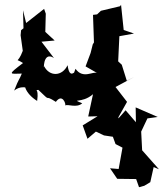

<svg xmlns="http://www.w3.org/2000/svg" viewBox="-20 -586 683 801"><path d="M285 -272C300 -305 271 -245 262 -314C239 -266 186 -266 164 -310C163 -282 156 -376 205 -344L153 -412L208 -417L169 -453L171 -529L164 -549L89 -490L76 -543L78 -468L68 -460L66 -439L75 -374C54 -316 40 -347 76 -323C9 -272 20 -278 71 -279C59 -249 61 -264 39 -208C85 -245 125 -190 96 -244C71 -244 84 -196 135 -165C144 -228 118 -206 140 -211C202 -151 156 -198 213 -161C240 -198 256 -152 252 -146C263 -153 299 -134 323 -155C272 -177 321 -152 368 -193L348 -100L387 -101L325 -63L345 -7L380 -37L414 -21L494 -9L506 -46H476L474 -97L510 -161L462 -223L540 -265L509 -249L488 -316L473 -330L478 -435L539 -446L496 -461L485 -566L481 -560L401 -541L385 -526L368 -524L372 -409L367 -401L358 -365L337 -309L386 -281C369 -291 327 -254 295 -299ZM607 174 621 111 643 120 573 41 569 -37 595 -92 638 -98 546 -138 547 -76 504 -126 438 -51 462 15 491 30 475 119 439 116 469 160 548 161 560 195 582 189Z"/></svg>

Font: Asimov Aggro
Style: Medium
Weight: 500
Designer: Google
Version: Version 2.000980; 2014